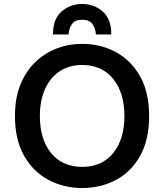

<svg xmlns="http://www.w3.org/2000/svg" viewBox="-20 -929 824 963"><path d="M392 14Q300 14 223.5 -26.5Q147 -67 101 -147.5Q55 -228 55 -347Q55 -436 82 -503.5Q109 -571 156 -616.5Q203 -662 263.5 -685.5Q324 -709 392 -709Q484 -709 560.5 -668Q637 -627 682.5 -546.5Q728 -466 728 -347Q728 -228 683 -147.5Q638 -67 561.5 -26.5Q485 14 392 14ZM392 -92Q491 -92 547.5 -161Q604 -230 604 -347Q604 -464 547.5 -533.5Q491 -603 392 -603Q326 -603 278.5 -571Q231 -539 205.5 -481.5Q180 -424 180 -347Q180 -230 236.5 -161Q293 -92 392 -92ZM246 -756Q245 -832 288 -870.5Q331 -909 392 -909Q453 -909 496 -870.5Q539 -832 538 -756H461Q459 -787 443.5 -808.5Q428 -830 392 -830Q356 -830 341 -808.5Q326 -787 324 -756Z"/></svg>

Font: Ubuntu Sans SemiBold
Style: Regular
Weight: 600
Designer: Dalton Maag Ltd
Foundry: Dalton Maag Ltd
Version: Version 1.006; ttfautohint (v1.8.4.7-5d5b)